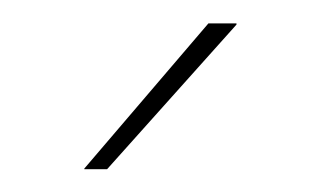

<svg xmlns="http://www.w3.org/2000/svg" viewBox="-20 -700 276 164"><path d="M52 -556 158 -680H182V-679L71.5 -555.5H52Z"/></svg>

Font: Anek Malayalam Thin
Style: Regular
Weight: 250
Version: Version 1.003